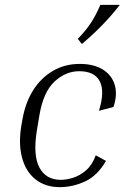

<svg xmlns="http://www.w3.org/2000/svg" viewBox="-20 -760 523 790"><path d="M306 -467Q250 -467 204 -424Q158 -381 142 -285L132 -225Q115 -122 142 -71Q169 -20 230 -20Q254 -20 282 -29Q310 -38 335 -60Q360 -82 374 -121L416 -98Q381 -37 330 -13.5Q279 10 226 10Q166 10 125.5 -22.5Q85 -55 70 -114Q55 -173 69 -250L73 -272Q85 -339 117 -389.5Q149 -440 198 -468.5Q247 -497 308 -497Q366 -497 403 -474Q440 -451 452 -411Q464 -371 447 -320L387 -304Q412 -384 390.5 -425.5Q369 -467 306 -467ZM317 -579 300 -600Q332 -633 352.5 -663.5Q373 -694 393 -740H473Q439 -696 400.5 -656.5Q362 -617 317 -579Z"/></svg>

Font: Inria Serif Light
Style: Italic
Weight: 300
Italic angle: -10°
Designer: Black Foundry Team
Foundry: Black Foundry
Version: Version 1.000; ttfautohint (v1.8.3)